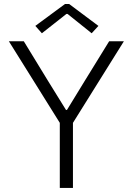

<svg xmlns="http://www.w3.org/2000/svg" viewBox="-20 -922 652 942"><path d="M273.4 -319.3 23.4 -719.7H96.7L214.8 -526.4L303.7 -382.8H308.6L396.5 -526.4L515.6 -719.7H587.9L337.9 -319.3V0H273.4ZM153.3 -794.9 298.8 -902.3H319.3L462.9 -794.9L429.7 -758.8L311.5 -853.5H305.7L185.5 -758.8Z"/></svg>

Font: Reddit Sans Chocolate Light
Style: Regular
Weight: 300
Designer: Stephen Hutchings
Foundry: Reddit
Version: Version 1.013